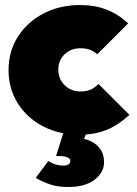

<svg xmlns="http://www.w3.org/2000/svg" viewBox="-20 -524 545 764"><path d="M296 12Q216 12 152 -21Q88 -54 51 -112.5Q14 -171 14 -245Q14 -320 51.5 -378.5Q89 -437 153.5 -470.5Q218 -504 299 -504Q357 -504 403.5 -486Q450 -468 490 -431L367 -308Q354 -320 338 -326Q322 -332 299 -332Q275 -332 255.5 -321.5Q236 -311 224 -292Q212 -273 212 -247Q212 -221 224 -201.5Q236 -182 256 -171Q276 -160 299 -160Q325 -160 342 -168Q359 -176 372 -190L495 -67Q452 -27 405 -7.5Q358 12 296 12ZM253 220Q210 220 181.5 210.5Q153 201 122 184L172 117Q187 126 202 130.5Q217 135 231 135Q247 135 253.5 129.5Q260 124 260 116Q260 108 249 102.5Q238 97 215 97H203L237 -11H330L301 63L253 22Q324 22 359 48.5Q394 75 394 121Q394 163 356 191.5Q318 220 253 220Z"/></svg>

Font: Outfit Thin Black
Style: Regular
Weight: 900
Version: Version 1.100;gftools[0.9.27]